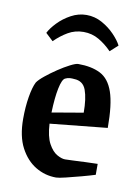

<svg xmlns="http://www.w3.org/2000/svg" viewBox="-78 -716 569 780"><g transform="rotate(10 206.0 -326.0)"><path d="M365 -29Q343 -22 309.5 -13Q276 -4 247 3Q218 10 208 10Q162 10 123 -13.5Q84 -37 59.5 -83.5Q35 -130 35 -202Q35 -251 42 -293Q49 -335 60 -356Q68 -368 89.5 -385.5Q111 -403 136.5 -420Q162 -437 184.5 -448.5Q207 -460 217 -460Q272 -460 308.5 -441.5Q345 -423 362.5 -372.5Q380 -322 380 -225L144 -201Q147 -148 162.5 -119.5Q178 -91 197.5 -80Q217 -69 231 -69Q236 -69 261 -70Q286 -71 316 -72.5Q346 -74 365 -74ZM174 -392Q162 -386 154 -347.5Q146 -309 144 -247L273 -269Q273 -327 260.5 -361.5Q248 -396 211 -397Q203 -398 193.5 -397.5Q184 -397 174 -392ZM216 -662Q250 -662 280 -645.5Q310 -629 332.5 -605.5Q355 -582 365 -562L333 -533Q309 -558 280 -575Q251 -592 216 -592Q181 -592 152 -575Q123 -558 98 -533L67 -562Q77 -582 99.5 -605.5Q122 -629 152.5 -645.5Q183 -662 216 -662Z"/></g></svg>

Font: Grenze Gotisch Medium
Style: Regular
Weight: 500
Designer: Renata Polastri
Foundry: Omnibus-Type
Version: Version 1.001